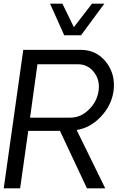

<svg xmlns="http://www.w3.org/2000/svg" viewBox="-28 -1020 637 1040"><path d="M319.8 -829.1 243.2 -1000H310.1L372.1 -873L470.2 -1000H537.1L411.1 -829.1ZM542 0H442.9L296.9 -311H125L81.1 0H-7.8L98.1 -750H409.2Q495.1 -750 547.1 -683.1Q599.1 -616.2 586.9 -525.9Q575.7 -448.7 518.3 -387.9Q460.9 -327.1 387.2 -315.9ZM354 -382.8Q409.2 -382.8 453.6 -426.5Q498 -470.2 505.9 -527.8Q514.6 -585 481.4 -628.4Q448.2 -671.9 394 -671.9H174.8L134.8 -382.8Z"/></svg>

Font: Oakes Grotesk
Style: Italic
Weight: 400
Designer: Samuel Oakes
Foundry: Samuel Oakes
Version: Version 1.0 | wf-rip DC20170320